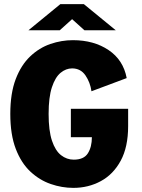

<svg xmlns="http://www.w3.org/2000/svg" viewBox="-20 -901 690 932"><path d="M336 11Q280.5 11 226.2 -7.8Q172 -26.5 127.5 -68Q83 -109.5 56.5 -178.5Q30 -247.5 30 -348Q30 -448 56.2 -516.8Q82.5 -585.5 126.5 -627.2Q170.5 -669 224.5 -687.5Q278.5 -706 334 -706Q435.5 -706 507 -658Q578.5 -610 595 -522L424 -458Q418 -501 394.8 -535Q371.5 -569 330 -569Q300 -569 274 -547.5Q248 -526 232 -477.5Q216 -429 216 -348Q216 -267 232.2 -218.2Q248.5 -169.5 276.2 -147.8Q304 -126 338 -126Q387 -126 406.5 -156.8Q426 -187.5 426 -235H324V-373H602V-289Q602 -187.5 566 -121Q530 -54.5 469.5 -21.8Q409 11 336 11ZM118 -754 273 -881H387L542 -754H390L330 -808L270 -754Z"/></svg>

Font: Trispace ExtraBold
Style: Regular
Weight: 800
Designer: Tyler Finck
Foundry: Etcetera Type Company
Version: Version 1.210; ttfautohint (v1.8.3)